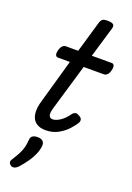

<svg xmlns="http://www.w3.org/2000/svg" viewBox="-188 -796 791 1152"><g transform="rotate(20 208.0 -220.0)"><path d="M162 15Q123 15 99.5 -3Q76 -21 71 -57Q66 -93 82 -145L160 -420H84Q73 -420 68.5 -430Q64 -440 69 -460Q74 -480 83.5 -490Q93 -500 105 -500H184L242 -699Q248 -718 257.5 -724Q267 -730 287 -730Q317 -730 326 -721Q335 -712 328 -692L271 -500H398Q409 -500 413.5 -490.5Q418 -481 413 -460Q409 -441 399 -430.5Q389 -420 378 -420H248L161 -125Q151 -91 156.5 -76Q162 -61 180 -61Q200 -61 226.5 -78Q253 -95 280 -133Q289 -142 298 -143.5Q307 -145 322 -136Q337 -128 339.5 -118Q342 -108 338 -100Q326 -78 301.5 -51Q277 -24 242 -4.5Q207 15 162 15ZM42 287Q30 279 28 268.5Q26 258 35 246Q52 219 63.5 197.5Q75 176 81 153.5Q87 131 89 101Q91 84 102.5 77Q114 70 133 70Q156 70 167 81Q178 92 176 111Q174 136 162 164Q150 192 131 219Q112 246 90 271Q78 284 66 288.5Q54 293 42 287Z"/></g></svg>

Font: Playwrite AU SA
Style: Regular
Weight: 400
Designer: Veronika Burian, José Scaglione
Foundry: TypeTogether
Version: Version 1.002